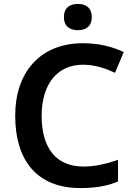

<svg xmlns="http://www.w3.org/2000/svg" viewBox="-20 -943 678 973"><path d="M375 -923C336 -923 304 -906 304 -856C304 -808 336 -790 375 -790C413 -790 445 -808 445 -856C445 -906 413 -923 375 -923ZM400 -615C462 -615 516 -596 563 -574L607 -679C546 -709 473 -724 401 -724C180 -724 57 -573 57 -357C57 -135 163 10 387 10C465 10 522 0 578 -23V-133C522 -114 466 -99 404 -99C262 -99 191 -195 191 -356C191 -517 271 -615 400 -615Z"/></svg>

Font: Noto Sans Lao SemiBold
Style: Regular
Weight: 600
Designer: Monotype Design Team
Foundry: Monotype Imaging Inc.
Version: Version 2.003